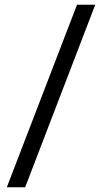

<svg xmlns="http://www.w3.org/2000/svg" viewBox="-20 -731 452 812"><path d="M86.4 61H8.8L305.7 -710.9H382.8Z"/></svg>

Font: Vazirmatn UI NL
Style: Regular
Weight: 400
Designer: Saber Rastikerdar
Foundry: Saber Rastikerdar
Version: Version 33.003